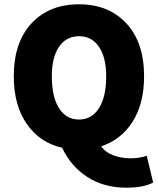

<svg xmlns="http://www.w3.org/2000/svg" viewBox="-20 -682 732 890"><path d="M43.9 -328.1Q43.9 -485.8 126.2 -574Q208.5 -662.1 346.2 -662.1Q483.4 -662.1 565.7 -573.7Q647.9 -485.4 647.9 -328.1Q647.9 -202.6 595.2 -118.7Q542.5 -34.7 449.2 -3.9Q469.7 25.4 507.1 38.6Q544.4 51.8 585.9 51.8Q626 51.8 660.2 40L689.9 164.1Q646 188 565.9 188Q460.4 188 383.8 137.7Q307.1 87.4 268.1 2.9Q164.6 -20.5 104.2 -107.4Q43.9 -194.3 43.9 -328.1ZM220.2 -328.1Q220.2 -232.9 253.7 -180.4Q287.1 -127.9 346.2 -127.9Q405.3 -127.9 438.7 -180.4Q472.2 -232.9 472.2 -328.1Q472.2 -416 438.7 -465.1Q405.3 -514.2 346.2 -514.2Q287.1 -514.2 253.7 -465.1Q220.2 -416 220.2 -328.1Z"/></svg>

Font: Source Sans Pro Black
Style: Regular
Weight: 900
Designer: Paul D. Hunt
Foundry: Adobe Systems Incorporated
Version: Version 2.020;PS 2.0;hotconv 1.0.86;makeotf.lib2.5.63406